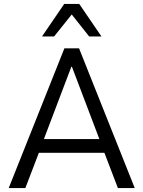

<svg xmlns="http://www.w3.org/2000/svg" viewBox="-20 -949 724 969"><path d="M24 0 305 -705H379L660 0H575L498 -201L536 -178H147L185 -201L108 0ZM340 -612 195 -230 175 -247H508L488 -230L343 -612ZM192 -765 304 -929H380L492 -765H430L342 -876L253 -765Z"/></svg>

Font: Nunito Sans 10pt SemiCondensed
Style: Regular
Weight: 400
Width: 4
Designer: Vernon Adams
Foundry: Vernon Adams
Version: Version 3.101;gftools[0.9.27]